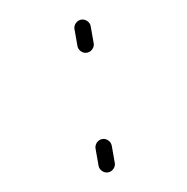

<svg xmlns="http://www.w3.org/2000/svg" viewBox="-65 -608 630 648"><g transform="rotate(-10 250.0 -283.5)"><path d="M226.6 -459V-517.6Q226.6 -528.3 234.9 -536.6Q243.2 -544.9 254.4 -544.9Q265.6 -544.9 273.9 -536.6Q282.2 -528.3 282.2 -517.6V-459Q282.2 -448.2 273.9 -439.9Q265.6 -431.6 254.4 -431.6Q243.2 -431.6 234.9 -439.9Q226.6 -448.2 226.6 -459ZM226.6 -48.8V-107.4Q226.6 -119.1 234.9 -127.4Q243.2 -135.7 254.4 -135.7Q265.6 -135.7 273.9 -127.4Q282.2 -119.1 282.2 -107.4V-48.8Q282.2 -38.1 273.9 -29.8Q265.6 -21.5 254.4 -21.5Q243.2 -21.5 234.9 -29.8Q226.6 -38.1 226.6 -48.8Z"/></g></svg>

Font: Rounded-L Mgen+ 1mn light
Style: Regular
Weight: 200
Designer: [Source Han Sans]
Ryoko NISHIZUKA  (kana & ideographs); Paul D. Hunt (Latin, Greek & Cyrillic); Wenlong ZHANG  (bopomofo
Version: Version 1.059.20150602